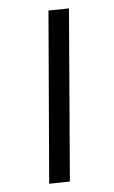

<svg xmlns="http://www.w3.org/2000/svg" viewBox="-61 -847 589 996"><g transform="rotate(5 234.0 -349.5)"><path d="M340 87 234 108 152 -787 257 -807Z"/></g></svg>

Font: Fira Sans Condensed Medium
Style: Italic
Weight: 500
Width: 3
Italic angle: -8°
Designer: bBox Type GmbH & Carrois Corporate GbR & Edenspiekermann AG
Foundry: bBox Type GmbH & Carrois Corporate GbR & Edenspiekermann AG
Version: Version 4.301